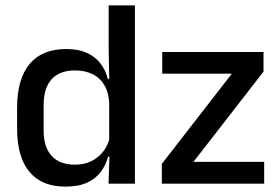

<svg xmlns="http://www.w3.org/2000/svg" viewBox="-20 -682 1039 713"><path d="M222.5 11Q135 11 89.2 -44Q43.5 -99 43.5 -204.5V-282Q43.5 -388.5 89.8 -444.2Q136 -500 226.5 -500Q270 -500 301.2 -486.2Q332.5 -472.5 352.2 -447.5Q372 -422.5 380.5 -388.5H413L385.5 -298Q384 -338 368 -365.2Q352 -392.5 324 -406.5Q296 -420.5 258.5 -420.5Q202 -420.5 172 -388Q142 -355.5 142 -291.5V-198Q142 -135.5 171.8 -103Q201.5 -70.5 258.5 -70.5Q293 -70.5 319.2 -83.5Q345.5 -96.5 363 -119Q380.5 -141.5 387 -169.5L410 -100.5H381.5Q373.5 -70 354.8 -44.5Q336 -19 304 -4Q272 11 222.5 11ZM383 0 387 -114.5 385.5 -145.5V-348.5L386 -367.5L383.5 -506V-662H481V0ZM961 -81V0H581V-73.5L841 -408.5H582.5V-489H958.5V-416L698.5 -81Z"/></svg>

Font: Anek Latin Medium Medium
Style: Regular
Weight: 500
Version: Version 1.003